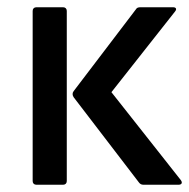

<svg xmlns="http://www.w3.org/2000/svg" viewBox="-20 -509 521 529"><path d="M375 0H472C480 0 484 -5 478 -13L287 -255L462 -477C468 -484 465 -489 457 -489H367C362 -489 357 -488 355 -484L183 -258C179 -253 179 -247 183 -241L363 -6C366 -2 370 0 375 0ZM80 0H154C160 0 164 -4 164 -10V-479C164 -485 160 -489 154 -489H80C74 -489 70 -485 70 -479V-10C70 -4 74 0 80 0Z"/></svg>

Font: Sofia Sans Cond SemiBold
Style: Regular
Weight: 600
Width: 3
Designer: Botio Nikoltchev, Ani Petrova
Foundry: lettersoup
Version: Version 4.100